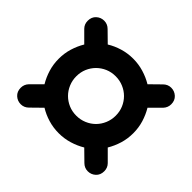

<svg xmlns="http://www.w3.org/2000/svg" viewBox="-134 -817 936 936"><g transform="rotate(-45 334.0 -349.0)"><path d="M46 -580Q46 -603 61.5 -620Q77 -637 103 -637Q126 -637 143 -621L197 -567Q227 -585 261.5 -595.5Q296 -606 334 -606Q372 -606 406.5 -595.5Q441 -585 471 -567L525 -621Q541 -637 565 -637Q591 -637 606.5 -620Q622 -603 622 -580Q622 -557 605 -540L552 -486Q570 -457 580.5 -422Q591 -387 591 -349Q591 -312 580.5 -277Q570 -242 552 -212L605 -158Q622 -141 622 -118Q622 -95 606.5 -78Q591 -61 565 -61Q542 -61 525 -77L471 -131Q441 -113 406.5 -102.5Q372 -92 334 -92Q296 -92 261.5 -102.5Q227 -113 197 -131L143 -77Q127 -61 103 -61Q77 -61 61.5 -78Q46 -95 46 -118Q46 -141 63 -158L116 -212Q98 -242 87.5 -277Q77 -312 77 -349Q77 -387 87.5 -422Q98 -457 116 -486L63 -540Q46 -557 46 -580ZM198 -349Q198 -321 208.5 -296Q219 -271 237.5 -252.5Q256 -234 281 -223.5Q306 -213 334 -213Q363 -213 387.5 -223.5Q412 -234 430.5 -252.5Q449 -271 459.5 -296Q470 -321 470 -349Q470 -378 459.5 -402.5Q449 -427 430.5 -445.5Q412 -464 387.5 -474.5Q363 -485 334 -485Q306 -485 281 -474.5Q256 -464 237.5 -445.5Q219 -427 208.5 -402.5Q198 -378 198 -349Z"/></g></svg>

Font: Varela Round Precious
Style: Bold
Weight: 700
Version: Version 1.000